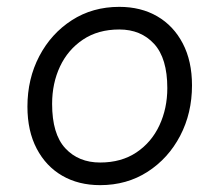

<svg xmlns="http://www.w3.org/2000/svg" viewBox="-20 -528 640 560"><path d="M272 12Q209 12 161.5 -15.5Q114 -43 87 -94.5Q60 -146 60 -217Q60 -298 94.5 -364Q129 -430 189.5 -469Q250 -508 328 -508Q391 -508 438.5 -480.5Q486 -453 513 -401.5Q540 -350 540 -279Q540 -198 505.5 -132Q471 -66 410.5 -27Q350 12 272 12ZM272 -54Q334 -54 378 -83.5Q422 -113 445 -162.5Q468 -212 468 -271Q468 -358 429.5 -400Q391 -442 328 -442Q266 -442 222 -412.5Q178 -383 155 -334Q132 -285 132 -225Q132 -137 170.5 -95.5Q209 -54 272 -54Z"/></svg>

Font: DM Mono Light
Style: Italic
Weight: 300
Italic angle: -10°
Designer: Colophon Foundry
Foundry: Colophon Foundry
Version: Version 1.000; ttfautohint (v1.8.2.53-6de2)